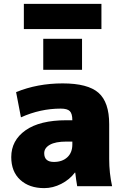

<svg xmlns="http://www.w3.org/2000/svg" viewBox="-20 -960 651 990"><path d="M323 -340H353Q353 -374 340 -387Q327 -400 293 -400Q188 -400 88 -355L63 -485Q173 -530 303 -530Q433 -530 488 -481.5Q543 -433 543 -320V-140Q543 -68 558 0H378Q372 -34 368 -70H366Q339 -34 296 -12Q253 10 208 10Q131 10 84.5 -32.5Q38 -75 38 -150Q38 -236 111.5 -288Q185 -340 323 -340ZM203 -600V-760H403V-600ZM103 -810V-940H503V-810ZM208 -170Q208 -125 258 -125Q301 -125 327 -149Q353 -173 353 -215V-230H323Q266 -230 237 -213.5Q208 -197 208 -170Z"/></svg>

Font: M PLUS 1p Black
Style: Regular
Weight: 900
Version: Version 1.061